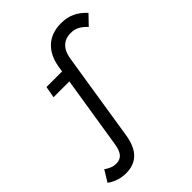

<svg xmlns="http://www.w3.org/2000/svg" viewBox="-323 -873 1228 1228"><g transform="rotate(-45 291.0 -259.0)"><path d="M78.5 227Q8.5 227 -49.5 186L-3 109.5Q17.5 124 36.8 131.5Q56 139 76.5 139Q111.5 139 131.2 116.8Q151 94.5 159 42L254.5 -560Q269 -649.5 322.5 -698Q376 -746.5 462 -746.5Q514.5 -746.5 555.5 -727.5Q596.5 -708.5 633 -669L570.5 -604Q546 -630.5 520.8 -644.5Q495.5 -658.5 461 -658.5Q412.5 -658.5 382.5 -629.2Q352.5 -600 344 -544.5L249 57.5Q235.5 142 192.8 184.5Q150 227 78.5 227ZM93.5 -445.5 107.5 -523.5H303.5L290 -445.5Z"/></g></svg>

Font: Google Sans Code
Style: Italic
Weight: 400
Italic angle: -10°
Monospace: yes
Designer: Google Sans Code Authors
Foundry: Google LLC
Version: Version 6.000